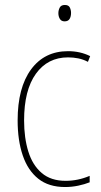

<svg xmlns="http://www.w3.org/2000/svg" viewBox="-20 -743 406 773"><path d="M242 10Q176 10 134 -23.5Q92 -57 71.5 -117.5Q51 -178 51 -258Q51 -390 105 -463.5Q159 -537 254 -537Q303 -537 343 -517L334 -494Q315 -504 295 -508Q275 -512 254 -512Q172 -512 124.5 -446Q77 -380 77 -258Q77 -188 94 -133Q111 -78 148 -46.5Q185 -15 244 -15Q294 -15 341 -35V-9Q321 -1 295 4.5Q269 10 242 10ZM241 -723Q256 -723 261 -713Q266 -703 266 -691Q266 -676 260 -666.5Q254 -657 240 -657Q227 -657 221 -667Q215 -677 215 -690Q215 -702 220.5 -712.5Q226 -723 241 -723Z"/></svg>

Font: Noto Sans Bengali Condensed Thin
Style: Regular
Weight: 100
Width: 3
Designer: Joana Ranito - Universal Thirst; Jelle Bosma - Monotype Design Team
Foundry: Universal Thirst ehf.
Version: Version 3.000; ttfautohint (v1.8.4.7-5d5b)